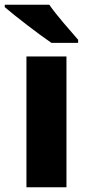

<svg xmlns="http://www.w3.org/2000/svg" viewBox="-38 -786 372 806"><path d="M169 -766H-18V-756C25 -719 126 -641 178 -606H290V-619C258 -656 200 -721 169 -766ZM241 0V-549H73V0Z"/></svg>

Font: Noto Sans Ethiopic ExtraBold
Style: Regular
Weight: 800
Designer: Monotype Design Team
Foundry: Monotype Imaging Inc.
Version: Version 2.102